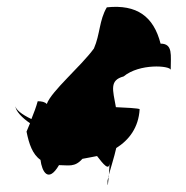

<svg xmlns="http://www.w3.org/2000/svg" viewBox="-20 -735 534 550"><path d="M24 -432C24 -417 44 -397 66 -382C62 -373 59 -365 56 -358C63 -323 73 -293 96 -277C100 -244 118 -209 149 -262C176 -262 194 -255 216 -280C230 -283 245 -285 258 -288C275 -266 294 -241 294 -272C294 -265 293 -250 292 -235C297 -254 307 -284 313 -311C350 -334 377 -370 380 -422C380 -425 334 -427 312 -428C303 -478 293 -505 334 -516C380 -554 467 -547 469 -535C469 -577 476 -610 440 -610C420 -688 372 -723 286 -714C264 -677 267 -637 249 -596C211 -544 127 -474 114 -437C109 -443 99 -445 88 -445C84 -430 77 -411 70 -394C42 -407 24 -422 24 -432ZM292 -235C290 -212 288 -191 288 -217C288 -219 290 -226 292 -228Z"/></svg>

Font: Alpina
Style: Regular
Weight: 400
Version: Version 0.9